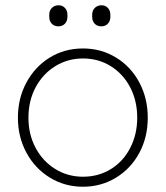

<svg xmlns="http://www.w3.org/2000/svg" viewBox="-20 -699 629 729"><path d="M295 10Q226 10 169.5 -24.5Q113 -59 80.5 -119Q48 -179 48 -252Q48 -326 80.5 -386Q113 -446 169 -480.5Q225 -515 295 -515Q364 -515 420.5 -480.5Q477 -446 509 -386Q541 -326 541 -252Q541 -178 509 -118.5Q477 -59 420.5 -24.5Q364 10 295 10ZM295 -477Q237 -477 189.5 -447.5Q142 -418 115 -367Q88 -316 88 -252Q88 -189 115 -138Q142 -87 189.5 -57.5Q237 -28 295 -28Q354 -28 401 -57Q448 -86 474.5 -137.5Q501 -189 501 -252Q501 -316 474.5 -367Q448 -418 401 -447.5Q354 -477 295 -477ZM167 -635V-643Q167 -659 177 -669Q187 -679 203 -679Q217 -679 226.5 -669Q236 -659 236 -643V-635Q236 -619 226.5 -609Q217 -599 202 -599Q186 -599 176.5 -609Q167 -619 167 -635ZM330 -635V-643Q330 -659 340 -669Q350 -679 366 -679Q380 -679 389.5 -669Q399 -659 399 -643V-635Q399 -619 389.5 -609Q380 -599 365 -599Q349 -599 339.5 -609Q330 -619 330 -635Z"/></svg>

Font: Quicksand Light
Style: Regular
Weight: 300
Designer: Andrew Paglinawan
Foundry: Andrew Paglinawan
Version: Version 3.000